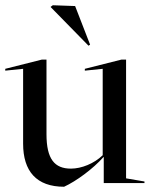

<svg xmlns="http://www.w3.org/2000/svg" viewBox="-25 -697 580 731"><path d="M370 0H525V-6L455 -18V-470H437L298 -435V-428L366 -435V-106C333 -74 285 -55 245 -55C183 -55 152 -91 152 -186V-470H134L-5 -435V-428L63 -435V-150C63 -45 114 14 219 14C265 -7 329 -54 369 -99H370ZM312 -523 318 -527 261 -674 176 -677 168 -671V-670Z"/></svg>

Font: Mazius Display
Style: Regular
Weight: 400
Designer: Alberto Casagrande & Collletttivo
Foundry: Collletttivo
Version: Version 2.000;Glyphs 3.2 (3217)